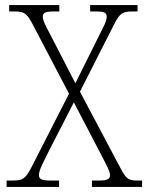

<svg xmlns="http://www.w3.org/2000/svg" viewBox="-20 -734 584 754"><path d="M6 0H212V-25H178C139 -25 133 -33 133 -47C133 -63 143 -83 173 -143L270 -332L378 -125C402 -78 412 -61 412 -46C412 -33 405 -25 370 -25H341V0H538V-25H522C485 -25 476 -30 453 -74L294 -374L428 -638C451 -683 461 -689 502 -689H520V-714H334V-689H359C392 -689 399 -682 399 -668C399 -651 387 -630 373 -602L276 -407L175 -603C158 -634 148 -655 148 -668C148 -681 153 -689 190 -689H213V-714H16V-689H35C75 -689 84 -683 107 -641L251 -366L103 -76C79 -31 70 -25 26 -25H6Z"/></svg>

Font: Noto Serif Myanmar SemiCondensed ExtraLight
Style: Regular
Weight: 200
Width: 4
Designer: Ben Mitchell and the Monotype Design Team
Foundry: Monotype Imaging Inc.
Version: Version 2.106